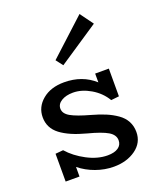

<svg xmlns="http://www.w3.org/2000/svg" viewBox="-146 -883 840 992"><g transform="rotate(-20 273.5 -387.0)"><path d="M462.9 -715.8 241.2 -567.9 211.9 -606 410.2 -788.1ZM287.1 -277.8Q331.1 -265.6 363 -252.2Q395 -238.8 422.4 -219.7Q449.7 -200.7 463.9 -174.3Q478 -147.9 478 -115.2Q478 -56.6 429 -21.2Q379.9 14.2 308.1 14.2Q258.3 14.2 209.5 -3.4Q160.6 -21 123 -51.8V1H46.9V-151.9L89.8 -155.8Q127.4 -112.8 185.3 -82.3Q243.2 -51.8 297.9 -51.8Q335 -51.8 356 -65.9Q377 -80.1 377 -106Q377 -136.2 344 -155.8Q311 -175.3 235.8 -194.8Q146 -218.3 97.4 -255.1Q48.8 -292 48.8 -351.1Q48.8 -407.7 94.5 -445.8Q140.1 -483.9 213.9 -483.9Q313.5 -483.9 380.9 -422.9V-471.2H456.1V-318.8L412.1 -314Q384.3 -360.8 335.4 -389.4Q286.6 -418 238.8 -418Q200.2 -418 175 -402.6Q149.9 -387.2 149.9 -361.8Q149.9 -334.5 182.9 -315.9Q215.8 -297.4 287.1 -277.8Z"/></g></svg>

Font: BioRhyme
Style: Regular
Weight: 400
Designer: Aoife Mooney
Foundry: Aoife Mooney Type
Version: Version 1.500;PS 001.500;hotconv 1.0.88;makeotf.lib2.5.64775